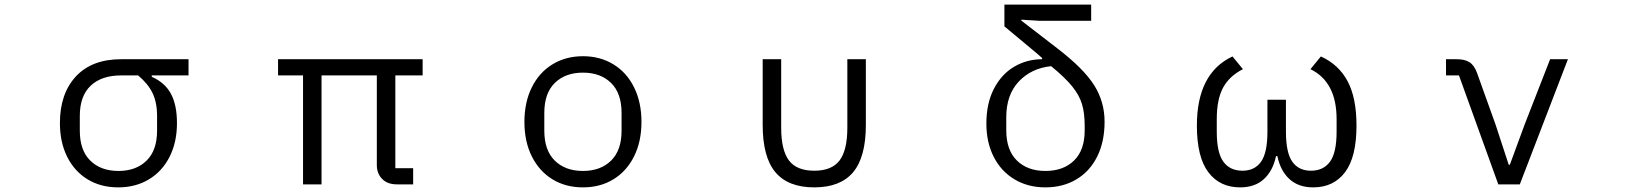

<svg xmlns="http://www.w3.org/2000/svg" viewBox="-20 -797 7040 830"><path d="M239 -265Q239 -392 308 -466.5Q377 -541 504 -541H795V-471H636V-465Q693 -440 719 -391.5Q745 -343 745 -265Q745 -182 713 -119Q681 -56 623.5 -21.5Q566 13 491 13Q416 13 359 -21.5Q302 -56 270.5 -119Q239 -182 239 -265ZM659 -232V-296Q659 -354 639.5 -394.5Q620 -435 577 -471H504Q419 -471 372 -426.5Q325 -382 325 -296V-232Q325 -147 370.5 -102.5Q416 -58 492 -58Q568 -58 613.5 -102.5Q659 -147 659 -232Z M1290 0V-471H1182V-541H1807V-471H1689V-70H1766V0H1696Q1655 0 1632 -23.5Q1609 -47 1609 -83V-471H1370V0Z M2247 -270Q2247 -355 2279 -419.5Q2311 -484 2368.5 -519Q2426 -554 2500 -554Q2574 -554 2631.5 -519Q2689 -484 2721 -419.5Q2753 -355 2753 -270Q2753 -185 2721 -121Q2689 -57 2632 -22Q2575 13 2500 13Q2425 13 2368 -22Q2311 -57 2279 -121Q2247 -185 2247 -270ZM2667 -232V-309Q2667 -394 2621.5 -438.5Q2576 -483 2500 -483Q2424 -483 2378.5 -438.5Q2333 -394 2333 -309V-232Q2333 -147 2378.5 -102.5Q2424 -58 2500 -58Q2576 -58 2621.5 -102.5Q2667 -147 2667 -232Z M3277 -257V-541H3357V-245Q3357 -148 3390.5 -103.5Q3424 -59 3500 -59Q3576 -59 3609.5 -103.5Q3643 -148 3643 -245V-541H3723V-257Q3723 -118 3668 -52.5Q3613 13 3500 13Q3387 13 3332 -52.5Q3277 -118 3277 -257Z M4244 -263Q4244 -350 4276.5 -413Q4309 -476 4364 -508.5Q4419 -541 4485 -541V-546L4466 -563L4322 -683V-777H4697V-707H4474L4395 -712V-708L4552 -587Q4665 -500 4710 -428.5Q4755 -357 4755 -271Q4755 -184 4723 -120Q4691 -56 4633 -21.5Q4575 13 4499 13Q4424 13 4366 -21.5Q4308 -56 4276 -118.5Q4244 -181 4244 -263ZM4669 -233V-253Q4669 -308 4657.5 -346.5Q4646 -385 4615.5 -423Q4585 -461 4524 -511Q4438 -502 4384 -444.5Q4330 -387 4330 -290V-234Q4330 -148 4376 -103Q4422 -58 4499 -58Q4577 -58 4623 -103Q4669 -148 4669 -233Z M5154 -254Q5154 -481 5308 -553L5353 -498Q5294 -468 5267 -417.5Q5240 -367 5240 -282V-228Q5240 -137 5268.5 -98Q5297 -59 5351 -59Q5404 -59 5431.5 -98Q5459 -137 5459 -228V-366H5539V-228Q5539 -137 5566.5 -98Q5594 -59 5647 -59Q5701 -59 5729.5 -98Q5758 -137 5758 -228V-282Q5758 -443 5645 -498L5690 -553Q5767 -518 5805.5 -446Q5844 -374 5844 -254Q5844 -118 5794.5 -52.5Q5745 13 5657 13Q5593 13 5554 -23Q5515 -59 5502 -122H5496Q5483 -59 5444 -23Q5405 13 5341 13Q5253 13 5203.5 -52.5Q5154 -118 5154 -254Z M6457 0 6287 -471H6231V-541H6278Q6312 -541 6332.5 -528Q6353 -515 6365 -482L6445 -259L6502 -85H6507L6571 -259L6681 -541H6758L6550 0Z"/></svg>

Font: IBM Plex Sans JP
Style: Regular
Weight: 400
Designer: Mike Abbink; Paul van der Laan; Pieter van Rosmalen; Wujin Sim; Yejin Wi; Jinhee Kim; Boomi Park; Yona Kim; Kichan Ma
Foundry: Sandoll Inc.
Version: Version 1.001